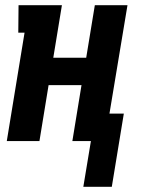

<svg xmlns="http://www.w3.org/2000/svg" viewBox="-20 -540 540 735"><path d="M299 175 328 0H257L292 -214H166L131 0H6L74 -415H50L51 -520H217L184 -319H310L343 -520H468L399 -105H454L408 175Z"/></svg>

Font: Iosevka Curly Slab Extrabold
Style: Italic
Weight: 800
Italic angle: -9°
Monospace: yes
Designer: Belleve Invis
Foundry: Belleve Invis
Version: Version 22.1.2; ttfautohint (v1.8.4)